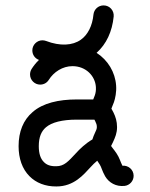

<svg xmlns="http://www.w3.org/2000/svg" viewBox="-20 -671 543 696"><path d="M147 -522.5C143.1 -523.9 138.2 -524.9 133.8 -524.9C113.8 -524.9 97.2 -508.3 97.2 -488.3C97.2 -472.7 106.4 -459.5 120.6 -454.1C120.6 -454.1 121.6 -453.6 121.1 -453.6C110.4 -443.4 101.6 -432.1 94.2 -420.4C90.8 -414.6 88.9 -408.2 88.9 -400.9C88.9 -380.9 105.5 -364.3 125.5 -364.3C138.7 -364.3 149.9 -370.6 156.7 -381.3C174.8 -410.2 207 -431.2 242.7 -431.2C291.5 -431.2 325.2 -395.5 327.6 -355.5C328.6 -343.3 326.2 -332 323.7 -325.2L317.9 -310.5H258.3C192.4 -310.5 135.7 -297.4 98.6 -265.1C64.5 -236.3 47.4 -193.8 47.4 -141.1C47.4 -96.7 60.5 -58.6 86.9 -32.2C110.4 -8.3 144.5 5.4 184.6 4.9C248.5 4.9 283.2 -38.1 308.6 -65.4C315.9 -73.7 324.2 -81.5 332.5 -88.4L341.8 -74.2C347.2 -66.4 350.1 -51.3 361.3 -31.7C375 -8.8 400.4 6.3 431.6 2.9C449.7 1 464.4 -14.6 464.4 -33.7C464.4 -56.6 444.3 -72.3 423.8 -70.3C416.5 -84 413.6 -98.6 402.3 -115.2C392.1 -130.4 383.3 -139.6 382.8 -142.1L389.6 -155.8C397.5 -172.9 404.3 -188.5 404.3 -210.4C404.3 -231 398.9 -248 391.1 -263.7C384.8 -276.4 383.8 -276.4 383.8 -276.9C383.8 -278.8 386.7 -283.2 393.1 -300.8C397.5 -313.5 402.8 -337.4 400.9 -361.3C397.5 -409.2 371.1 -453.1 330.1 -479.5C365.7 -511.2 386.7 -556.6 392.1 -611.3C394 -631.8 378.4 -651.4 355.5 -651.4C336.4 -651.4 320.8 -637.2 318.8 -618.2C314.9 -577.1 297.9 -544.4 272.9 -526.9C243.2 -505.9 198.2 -502.9 147 -522.5ZM120.6 -141.1C120.6 -174.3 129.9 -195.3 146.5 -209.5C167.5 -227.5 205.1 -237.3 258.3 -237.3H322.3L325.7 -230.5C329.1 -223.6 331.1 -218.3 331.1 -210.4C331.1 -203.6 328.6 -198.7 323.2 -187C320.8 -182.1 317.9 -174.8 314.9 -165.5C290.5 -151.4 269 -130.9 254.9 -115.2C227.5 -85.9 212.9 -68.4 183.6 -68.4C162.1 -67.9 148.4 -73.7 138.7 -84C127.4 -95.2 120.6 -113.3 120.6 -141.1Z"/></svg>

Font: Velvelyne
Style: Regular
Weight: 400
Designer: Manon Van der Borght et Mariel Nils
Foundry: Velvetyne
Version: Version 1.070;Glyphs 3.3.1 (3343)